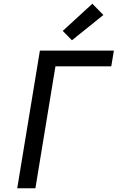

<svg xmlns="http://www.w3.org/2000/svg" viewBox="-20 -1005 640 1025"><path d="M72 0 193 -735H588L574 -651H276L169 0ZM364 -790 315 -840 473 -985 532 -925Z"/></svg>

Font: Iosevka Aile Medium
Style: Italic
Weight: 500
Italic angle: -9°
Designer: Belleve Invis
Foundry: Belleve Invis
Version: Version 31.1.0; ttfautohint (v1.8.4)